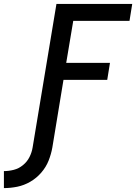

<svg xmlns="http://www.w3.org/2000/svg" viewBox="-111 -755 707 983"><path d="M-91 208Q-57 208 -22.5 201Q12 194 44 175.5Q76 157 100.5 128.5Q125 100 138 67Q151 34 157 0L214 -346H438L452 -433H228L264 -648H552L566 -735H178L56 0Q52 25 40 49Q28 73 6.5 90.5Q-15 108 -40.5 114.5Q-66 121 -91 121Z"/></svg>

Font: Iosevka Sparkle Medium
Style: Italic
Weight: 500
Italic angle: -9°
Designer: Belleve Invis
Foundry: Belleve Invis
Version: Version 4.5.0; ttfautohint (v1.8.3)